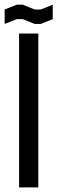

<svg xmlns="http://www.w3.org/2000/svg" viewBox="-41 -812 248 832"><path d="M125 0H41.7V-666.7H125ZM31.7 -729.2 -20.8 -708.3V-770.8L31.7 -791.7H57.5L109.2 -770.8H135.8L187.5 -791.7V-729.2L135.8 -708.3H109.2L57.5 -729.2Z"/></svg>

Font: Yulong
Style: Regular
Weight: 400
Designer: GGBotNet
Foundry: f0n7.com
Version: 1.00